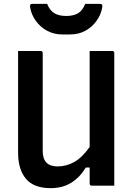

<svg xmlns="http://www.w3.org/2000/svg" viewBox="-20 -965 690 998"><path d="M243 13Q156 13 115 -35.5Q74 -84 74 -172V-700H191Q202 -700 202 -689V-180Q202 -100 279 -100Q325 -100 366 -123Q407 -146 446 -201V-700H563Q574 -700 574 -689V0H457Q446 0 446 -11V-94H426Q395 -43 350 -15Q305 13 243 13ZM423 -945H498Q508 -945 510.5 -940.5Q513 -936 511 -924Q504 -887 481 -855.5Q458 -824 423.5 -805Q389 -786 345 -786H303Q260 -786 225 -805Q190 -824 167 -855.5Q144 -887 137 -924Q135 -936 137.5 -940.5Q140 -945 150 -945H225Q239 -910 263 -896Q287 -882 324 -882Q362 -882 385.5 -896Q409 -910 423 -945Z"/></svg>

Font: Recursive Sn Lnr St SmB
Style: Regular
Weight: 600
Version: Version 1.079;hotconv 1.0.112;makeotfexe 2.5.65598; ttfautoh